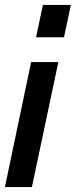

<svg xmlns="http://www.w3.org/2000/svg" viewBox="-23 -763 309 783"><path d="M124 -611 152 -743H266L238 -611ZM-3 0 104 -510H215L107 0Z"/></svg>

Font: Saira Condensed SemiBold
Style: Italic
Weight: 600
Width: 3
Italic angle: -12°
Designer: Hector Gatti with collaboration of the Omnibus-Type team
Foundry: Omnibus-Type
Version: Version 1.101